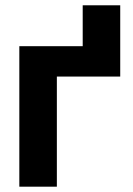

<svg xmlns="http://www.w3.org/2000/svg" viewBox="-20 -702 501 722"><path d="M432.1 -414.1H193.8V0H52.7V-528.3H291V-682.1H432.1Z"/></svg>

Font: RobotoInd
Style: Bold
Weight: 700
Designer: Google
Version: Version 2.001150; 2014